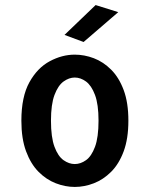

<svg xmlns="http://www.w3.org/2000/svg" viewBox="-20 -728 590 759"><path d="M275.5 11Q238 11 200.5 -3.5Q163 -18 132.2 -49Q101.5 -80 83 -130Q64.5 -180 64.5 -251Q64.5 -345.5 96.2 -402.8Q128 -460 176.8 -486Q225.5 -512 275.5 -512Q313.5 -512 351 -497.8Q388.5 -483.5 419.5 -452.5Q450.5 -421.5 469 -371.8Q487.5 -322 487.5 -251Q487.5 -180 469 -130Q450.5 -80 419.5 -49Q388.5 -18 351 -3.5Q313.5 11 275.5 11ZM275.5 -79.5Q298.5 -79.5 320 -94.8Q341.5 -110 355.5 -147.5Q369.5 -185 369.5 -251Q369.5 -315.5 355.5 -352.8Q341.5 -390 320 -405.8Q298.5 -421.5 275.5 -421.5Q253 -421.5 231.2 -405.8Q209.5 -390 195.5 -352.8Q181.5 -315.5 181.5 -251Q181.5 -185 195.5 -147.5Q209.5 -110 231.2 -94.8Q253 -79.5 275.5 -79.5ZM310.5 -562 235 -590 358 -708 447.5 -680Z"/></svg>

Font: Trispace SemiCondensed Medium
Style: Regular
Weight: 500
Width: 4
Designer: Tyler Finck
Foundry: Etcetera Type Company
Version: Version 1.210; ttfautohint (v1.8.3)